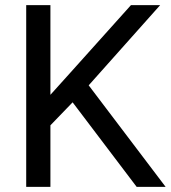

<svg xmlns="http://www.w3.org/2000/svg" viewBox="-20 -731 668 751"><path d="M177.2 0H82.5V-710.9H177.2ZM311 -379.4 145 -207.5 129.4 -307.1 253.9 -445.3 492.2 -710.9H606.4ZM252 -346.7 308.6 -421.4 627.9 0H514.6Z"/></svg>

Font: Heebo
Style: Regular
Weight: 400
Designer: Oded Ezer
Foundry: Ezer Type House
Version: Version 3.100